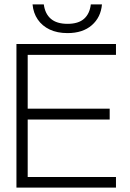

<svg xmlns="http://www.w3.org/2000/svg" viewBox="-20 -850 589 870"><path d="M442 -830H391.5Q386.5 -787.5 360.8 -764.8Q335 -742 286 -742Q237 -742 210.5 -764.8Q184 -787.5 178.5 -830H127.5Q131 -791 151 -761.8Q171 -732.5 205.2 -716.2Q239.5 -700 286 -700Q355 -700 396 -735.8Q437 -771.5 442 -830ZM505.5 -650.5H54.5V0H505.5V-48H105.5V-308.5H477V-357.5H105.5V-601.5H505.5Z"/></svg>

Font: Overused Grotesk Light
Style: Regular
Weight: 300
Designer: RandomMaerks
Version: Version 0.005